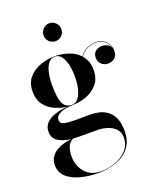

<svg xmlns="http://www.w3.org/2000/svg" viewBox="-165 -762 934 1123"><g transform="rotate(-20 302.0 -200.5)"><path d="M223.6 -605.6Q223.6 -628.5 239.9 -645Q256.2 -661.5 279.1 -661.5Q302 -661.5 318.3 -645Q334.6 -628.5 334.6 -605.6Q334.6 -582.7 318.3 -566.4Q302 -550.1 279.1 -550.1Q256.2 -550.1 239.9 -566.4Q223.6 -582.7 223.6 -605.6ZM58 -66Q58 -99.5 79.5 -120.8Q101 -142 136.2 -153Q171.5 -164 213 -166.5Q173 -171 135.8 -188Q98.5 -205 74.8 -236.8Q51 -268.5 51 -317.5Q51 -373 80.8 -406.2Q110.5 -439.5 154.8 -454.5Q199 -469.5 242.5 -469.5Q283.5 -469.5 325.2 -456.2Q367 -443 395 -413Q416 -442.5 443.8 -453.8Q471.5 -465 494 -465Q536 -465 559 -439.2Q582 -413.5 582 -383.5Q582 -348.5 563.2 -335.2Q544.5 -322 523 -322Q501 -322 483.5 -336.5Q466 -351 466 -379Q466 -406.5 484 -419Q502 -431.5 523 -431.5Q539 -431.5 554.8 -423.8Q570.5 -416 577 -401Q571.5 -425.5 550.2 -444Q529 -462.5 494 -462.5Q471 -462.5 444.2 -451Q417.5 -439.5 396.5 -411Q412 -393.5 421 -370.5Q430 -347.5 430 -317.5Q430 -262.5 401.2 -229Q372.5 -195.5 329.2 -180.2Q286 -165 242.5 -165Q239.5 -165 237 -165Q216.5 -164.5 193 -159Q169.5 -153.5 153 -141.8Q136.5 -130 136.5 -111Q136.5 -88 163 -82.5Q189.5 -77 230 -77Q256.5 -77 276.2 -77.5Q296 -78 317.5 -78Q345.5 -78 374 -71.8Q402.5 -65.5 426 -48.8Q449.5 -32 464 -0.5Q478.5 31 478.5 82Q478.5 143 447.5 182.5Q416.5 222 365 241Q313.5 260 252.5 260Q193.5 260 142 246.8Q90.5 233.5 58.2 204.8Q26 176 26 130Q26 99 41.5 78Q57 57 80.2 44.5Q103.5 32 128 26Q152.5 20 170.5 19Q118.5 13.5 88.2 -7Q58 -27.5 58 -66ZM171 -317.5Q171 -280 175 -245.8Q179 -211.5 194 -189.8Q209 -168 242.5 -168Q267.5 -168 283.2 -189.8Q299 -211.5 306.5 -245.8Q314 -280 314 -317.5Q314 -356.5 306.5 -390.5Q299 -424.5 283.2 -445.8Q267.5 -467 242.5 -467Q217.5 -467 201.5 -445.8Q185.5 -424.5 178.2 -390.5Q171 -356.5 171 -317.5ZM135.5 118Q135.5 150.5 149.5 182.2Q163.5 214 193.2 235Q223 256 270 256Q319 256 362.5 239Q406 222 433.5 190.2Q461 158.5 461 115Q461 82 441.5 61.5Q422 41 391.8 31.2Q361.5 21.5 329 21.5H218Q197 21.5 178.5 20Q151.5 37 143.5 61Q135.5 85 135.5 118Z"/></g></svg>

Font: Bodoni* 72pt Medium
Style: Regular
Weight: 500
Version: Version 2.3